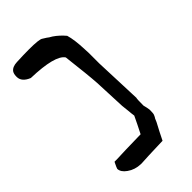

<svg xmlns="http://www.w3.org/2000/svg" viewBox="-203 -758 773 773"><g transform="rotate(-45 183.5 -372.0)"><path d="M17.6 -677.7Q28.3 -692.4 54.7 -693.4Q95.7 -695.3 124 -695.3Q183.6 -695.3 193.4 -687.5Q208 -677.7 209 -677.7Q212.9 -674.8 216.8 -671.9Q220.7 -669.9 228.5 -665Q252.9 -648.4 272.5 -625Q282.2 -592.8 284.2 -536.1Q285.2 -526.4 285.2 -514.6Q285.2 -502.9 285.2 -489.3Q285.2 -463.9 285.2 -455.1Q288.1 -386.7 293 -251Q291 -250 291 -209Q295.9 -190.4 296.9 -180.7Q296.9 -176.8 296.9 -172.9Q296.9 -157.2 293.9 -151.4Q291 -146.5 291 -144.5Q288.1 -141.6 287.1 -138.7Q286.1 -136.7 281.2 -125Q260.7 -86.9 245.1 -54.7Q148.4 -51.8 122.1 -49.8Q119.1 -49.8 117.2 -49.8Q84 -50.8 59.6 -68.4Q37.1 -84 36.1 -103.5Q38.1 -110.4 44.9 -124Q45.9 -126 48.8 -131.8Q50.8 -131.8 54.7 -131.8Q57.6 -131.8 61.5 -131.8Q100.6 -133.8 201.2 -135.7Q220.7 -173.8 236.3 -207Q233.4 -227.5 233.4 -233.4Q232.4 -240.2 229.5 -268.6Q225.6 -358.4 223.6 -405.3Q220.7 -452.1 207 -567.4Q182.6 -604.5 48.8 -608.4Q12.7 -623 11.7 -650.4Q11.7 -652.3 11.7 -653.3Q11.7 -668.9 17.6 -677.7Z"/></g></svg>

Font: Tolkien Dwarf Runes
Style: Regular
Weight: 400
Version: Regular